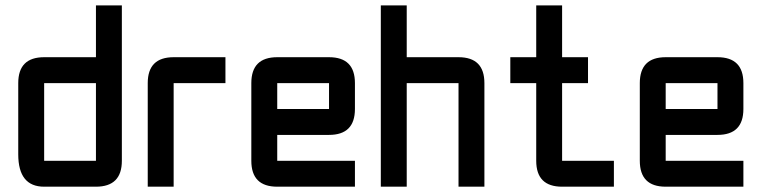

<svg xmlns="http://www.w3.org/2000/svg" viewBox="-20 -704 2872 724"><path d="M439.5 -97.7Q439.5 0 341.8 0H146.5Q48.8 0 48.8 -122.1V-390.6Q48.8 -488.3 146.5 -488.3H341.8V-683.6H439.5ZM146.5 -97.7H341.8V-390.6H146.5Z M634.8 -488.3H830.1V-390.6H634.8V0H537.1V-390.6Q537.1 -488.3 634.8 -488.3Z M1025.4 -488.3H1220.7Q1318.4 -488.3 1318.4 -390.6V-293Q1318.4 -195.3 1220.7 -195.3H1025.4V-97.7H1318.4V0H1025.4Q927.7 0 927.7 -97.7V-390.6Q927.7 -488.3 1025.4 -488.3ZM1220.7 -390.6H1025.4V-293H1220.7Z M1416 -683.6H1513.7V-488.3H1709Q1806.6 -488.3 1806.6 -390.6V0H1709V-390.6H1513.7V0H1416Z M2099.6 0Q2002 0 2002 -97.7V-390.6H1904.3V-488.3H2002V-683.6H2099.6V-488.3H2197.3V-390.6H2099.6V-97.7H2294.9V0Z M2490.2 -488.3H2685.5Q2783.2 -488.3 2783.2 -390.6V-293Q2783.2 -195.3 2685.5 -195.3H2490.2V-97.7H2783.2V0H2490.2Q2392.6 0 2392.6 -97.7V-390.6Q2392.6 -488.3 2490.2 -488.3ZM2685.5 -390.6H2490.2V-293H2685.5Z"/></svg>

Font: BabelStone Runic Long Branch
Style: Regular
Weight: 400
Designer: Andrew West
Foundry: BabelStone
Version: Version 3.002 March 14, 2022